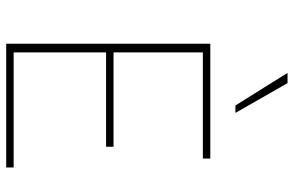

<svg xmlns="http://www.w3.org/2000/svg" viewBox="-184 -763 947 619"><g transform="rotate(90 289.5 -453.5)"><path d="M520 0H121V-658H491V-634H149V-24H520ZM133 -322V-346H453V-322ZM320 -739 215 -907H248L344 -739Z"/></g></svg>

Font: Ysabeau Office Thin
Style: Regular
Weight: 250
Designer: Christian Thalmann (Catharsis Fonts)
Version: Version 2.001;gftools[0.9.30]; featfreeze: tnum,lnum,ss02